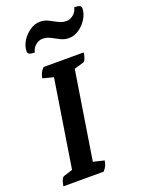

<svg xmlns="http://www.w3.org/2000/svg" viewBox="-164 -961 766 1035"><g transform="rotate(-20 219.0 -443.5)"><path d="M13.8 0Q17.2 -21.9 22.9 -35.1Q28.5 -48.4 36.1 -50.9L104.7 -72.9L85.5 -52.4L169.6 -585.2L184.4 -565.7L106.1 -585.9Q108.6 -602.6 114.5 -615.4Q120.4 -628.1 133.6 -641H363.5Q360.6 -619.1 354.7 -605.6Q348.8 -592.1 341.3 -590.1L265 -568.1L290.3 -589.1L205.7 -55.2L186.8 -75.3L270.7 -55.1Q268.2 -38.9 262.8 -26.6Q257.4 -14.3 244.6 0ZM116 -730.6Q95.7 -730.6 85.8 -735.3Q75.8 -739.9 75.8 -749.6Q75.8 -781.4 93.9 -810.4Q112 -839.3 140 -858.3Q168 -877.3 197.6 -877.3Q223.4 -877.3 245.6 -865.8Q267.9 -854.3 289.4 -843Q311 -831.7 334.5 -831.7Q356.5 -831.7 375.4 -847.6Q394.3 -863.4 398.3 -887.2Q418.5 -887.2 428.5 -882.8Q438.5 -878.4 438.5 -868.2Q438.5 -837.4 420.3 -808Q402.2 -778.5 374.5 -759.5Q346.7 -740.5 316.7 -740.5Q290.9 -740.5 268.6 -751.8Q246.4 -763.1 224.9 -774.6Q203.3 -786.1 179.8 -786.1Q157.8 -786.1 138.9 -770.2Q120 -754.4 116 -730.6Z"/></g></svg>

Font: Petrona
Style: Italic
Weight: 400
Italic angle: -9°
Designer: Ringo R. Seeber
Foundry: Ringo R. Seeber
Version: Version 2.001; ttfautohint (v1.8.3)